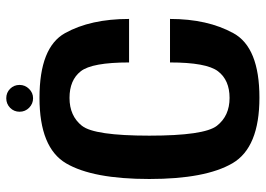

<svg xmlns="http://www.w3.org/2000/svg" viewBox="-135 -689 828 598"><g transform="rotate(-90 279.0 -390.0)"><path d="M274 4Q430 4 474.5 -76.8Q519 -157.5 519 -274.5H383.5Q383.5 -161 356 -125Q328.5 -89 273 -89Q217 -89 186.2 -128.5Q155.5 -168 155.5 -339Q155.5 -510 186.2 -548.8Q217 -587.5 273 -587.5Q328.5 -587.5 356 -552.5Q383.5 -517.5 383.5 -402H519Q519 -522 474.8 -601.5Q430.5 -681 273.5 -681Q118 -681 69.2 -598Q20.5 -515 20.5 -339Q20.5 -164 69.5 -80Q118.5 4 274 4ZM272 -701Q289 -701 301.2 -713.5Q313.5 -726 313.5 -743Q313.5 -760.5 301.5 -772.5Q289.5 -784.5 272 -784.5Q254.5 -784.5 242.2 -772.5Q230 -760.5 230 -743Q230 -725.5 242.5 -713.2Q255 -701 272 -701Z"/></g></svg>

Font: Anybody SemiCondensed SemiBold
Style: Regular
Weight: 600
Width: 4
Version: Version 1.113;gftools[0.9.25]